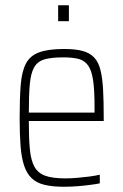

<svg xmlns="http://www.w3.org/2000/svg" viewBox="-20 -705 470 733"><path d="M225 8Q180 8 149.5 0.5Q119 -7 100.5 -25Q82 -43 72 -73Q62 -103 58.5 -147.5Q55 -192 55 -254Q55 -329 59 -380Q63 -431 78.5 -461.5Q94 -492 129 -505Q164 -518 225 -518Q268 -518 295.5 -510.5Q323 -503 339.5 -485.5Q356 -468 363.5 -438Q371 -408 373.5 -363Q376 -318 376 -256V-243H90Q90 -178 94 -135.5Q98 -93 111.5 -68.5Q125 -44 153 -34Q181 -24 229 -24Q250 -24 274 -26Q298 -28 321 -31Q344 -34 361 -38V-5Q346 -2 323 1Q300 4 274.5 6Q249 8 225 8ZM341 -256V-296Q341 -360 335.5 -398Q330 -436 316.5 -455Q303 -474 280 -480Q257 -486 222 -486Q177 -486 150.5 -478.5Q124 -471 111 -449Q98 -427 94 -385.5Q90 -344 90 -275H359ZM202 -624V-685H243V-624Z"/></svg>

Font: Saira Condensed Thin
Style: Regular
Weight: 250
Width: 3
Designer: Hector Gatti with collaboration of the Omnibus-Type team
Foundry: Omnibus-Type
Version: Version 1.101